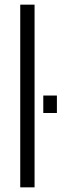

<svg xmlns="http://www.w3.org/2000/svg" viewBox="-20 -805 293 825"><path d="M67 0H128.5V-785H67ZM166 -394.5V-319.5H224.5V-394.5Z"/></svg>

Font: Anybody Thin Light
Style: Regular
Weight: 300
Version: Version 1.113;gftools[0.9.25]